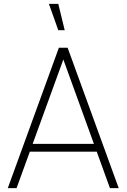

<svg xmlns="http://www.w3.org/2000/svg" viewBox="-20 -965 649 985"><path d="M327 -720H282L20 0H65L320 -701H290L544 0H589ZM489 -227H121V-187H489ZM312 -810H279L231 -945H279Z"/></svg>

Font: Tap Sans
Style: Regular
Weight: 400
Designer: Tap Payments
Foundry: Tap Payments
Version: Version 1.001;Glyphs 3.1.2 (3151)